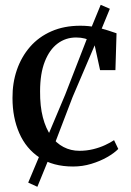

<svg xmlns="http://www.w3.org/2000/svg" viewBox="-20 -662 529 776"><path d="M275.5 11Q194.5 11 140 -25Q85.5 -61 58 -123.8Q30.5 -186.5 30.5 -265.5Q30 -326.5 48.2 -379.5Q66.5 -432.5 101.5 -472.8Q136.5 -513 187.8 -535.5Q239 -558 304.5 -558Q338.5 -558 366.8 -552Q395 -546 416.5 -539Q438 -532 451 -527.5L446.5 -378.5H384.5L362.5 -479.5Q361 -487.5 350.2 -494.8Q339.5 -502 323.2 -506.2Q307 -510.5 287.5 -510.5Q245.5 -510.5 212.8 -486Q180 -461.5 161 -413Q142 -364.5 142 -293Q141.5 -233 153.2 -187.8Q165 -142.5 186.2 -112.8Q207.5 -83 236.8 -67.8Q266 -52.5 301 -52.5Q330 -52.5 356.5 -59Q383 -65.5 404.5 -75.5Q426 -85.5 441 -95.5L458 -60Q441.5 -43 413 -26.8Q384.5 -10.5 349 0.2Q313.5 11 275.5 11ZM131 93 94 76 151.5 -61 243.5 -279.5 342 -533 387 -642.5 424 -626.5 379 -517 273.5 -270 188 -46.5Z"/></svg>

Font: Merriweather 48pt
Style: Regular
Weight: 400
Version: Version 2.100